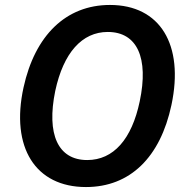

<svg xmlns="http://www.w3.org/2000/svg" viewBox="-20 -745 750 775"><path d="M327 10C505 10 627 -110 672 -321C724 -565 626 -725 424 -725C246 -725 121 -602 75 -392C22 -150 123 10 327 10ZM332 -99C214 -99 167 -203 203 -378C236 -532 311 -616 415 -616C534 -616 581 -511 544 -336C512 -183 438 -99 332 -99Z"/></svg>

Font: Noto Sans SemiBold
Style: Italic
Weight: 600
Italic angle: -12°
Designer: Monotype Design Team
Foundry: Monotype Imaging Inc.
Version: Version 2.013